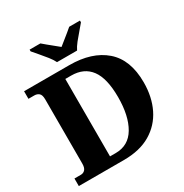

<svg xmlns="http://www.w3.org/2000/svg" viewBox="-208 -1092 1198 1252"><g transform="rotate(-30 391.5 -465.5)"><path d="M24 0V-57H72Q92 -57 104.5 -71Q117 -85 117 -116V-599Q117 -633 103 -645Q89 -657 68 -657H24V-714H364Q534 -714 631.5 -629.5Q729 -545 729 -375Q729 -265 687.5 -180.5Q646 -96 565 -48Q484 0 364 0ZM340 -66Q437 -66 486.5 -150Q536 -234 536 -375Q536 -516 486.5 -582.5Q437 -649 341 -649H297V-66ZM305 -771Q294 -794 273 -820.5Q252 -847 229.5 -873Q207 -899 191 -918V-931H272Q284 -920 304 -904Q324 -888 344.5 -871Q365 -854 380 -842Q395 -854 416 -871Q437 -888 457 -904Q477 -920 489 -931H570V-918Q555 -899 532 -873Q509 -847 488 -820.5Q467 -794 456 -771Z"/></g></svg>

Font: Noto Serif Tamil ExtraBold
Style: Italic
Weight: 800
Italic angle: -12°
Designer: Indian Type Foundry, Tom Grace, and the Monotype Design Team
Foundry: Monotype Imaging Inc.
Version: Version 2.003; ttfautohint (v1.8.4.7-5d5b)